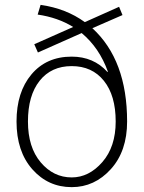

<svg xmlns="http://www.w3.org/2000/svg" viewBox="-20 -760 591 790"><path d="M275 -30Q346 -30 401 -93Q456 -156 456 -260Q456 -367 407.5 -427.5Q359 -488 275 -488Q191 -488 143 -427.5Q95 -367 95 -260Q95 -154 147.5 -92Q200 -30 275 -30ZM275 10Q178 10 113 -63.5Q48 -137 48 -260Q48 -381 109.5 -454Q171 -527 275 -527Q365 -527 422 -464L424 -465Q389 -563 316 -624L136 -544L121 -578L281 -649Q218 -688 135 -700L147 -740Q252 -725 329 -669L470 -732L484 -698L360 -644Q503 -513 503 -260Q503 -138 436 -64Q369 10 275 10Z"/></svg>

Font: M PLUS 1p Light
Style: Regular
Weight: 300
Version: Version 1.061